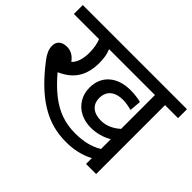

<svg xmlns="http://www.w3.org/2000/svg" viewBox="-126 -854 1085 1085"><g transform="rotate(45 416.5 -311.0)"><path d="M832.5 -622.1H0V-550.8H200.7C210 -531.2 217.3 -497.6 217.3 -458C217.3 -407.7 204.6 -370.1 181.2 -349.1C161.1 -376.5 136.7 -392.6 103.5 -392.6C62 -392.6 39.6 -369.6 39.6 -337.9C39.6 -306.2 52.7 -282.7 72.8 -255.4C135.3 -173.3 201.7 -106.4 270.5 -65.4C338.9 -23.9 404.8 -7.3 481.4 -7.3C540.5 -7.3 597.7 -19.5 647.9 -46.4V0H728.5V-550.8H832.5ZM647.9 -119.6C599.6 -90.8 547.9 -78.6 481 -78.6C440.4 -78.6 402.8 -85 368.2 -97.2C299.3 -122.1 237.3 -170.9 167.5 -252.9C256.8 -292 297.9 -356.4 297.9 -457.5C297.9 -494.1 292.5 -524.9 281.2 -550.8H647.9V-280.3C612.8 -248.5 573.7 -232.4 534.2 -232.4C474.1 -232.4 437 -262.7 437 -315.9C437 -372.1 474.1 -404.3 540 -404.3C564 -404.3 589.8 -398.4 609.9 -394L615.7 -462.9C607.4 -465.3 594.7 -467.8 577.1 -470.2C559.6 -472.2 543.9 -473.1 530.8 -473.1C426.8 -473.1 356.4 -415 356.4 -319.3C356.4 -288.6 363.8 -261.2 378.4 -237.3C407.2 -189.9 459.5 -163.6 521.5 -163.6C566.9 -163.6 611.3 -176.3 647.9 -197.8Z"/></g></svg>

Font: Noto Reveo Sans
Style: Regular
Weight: 400
Designer: Monotype Design team
Foundry: Monotype Imaging Inc.
Version: Version 1.04